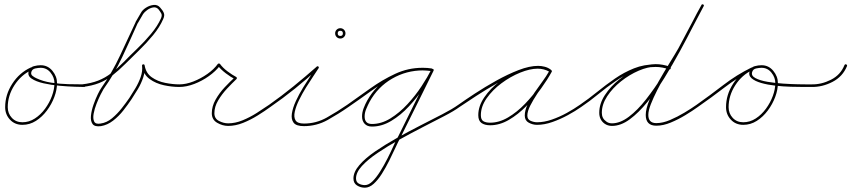

<svg xmlns="http://www.w3.org/2000/svg" viewBox="-20 -569 3956 892"><path d="M130 -252Q132 -247 127 -244Q78 -221 47 -173Q16 -125 16 -71Q16 -42 35 -21.5Q54 -1 84 -1Q115 -1 142 -18.5Q169 -36 189.5 -64Q210 -92 221.5 -123.5Q233 -155 233 -183Q233 -209 215 -231.5Q197 -254 169 -254Q158 -254 144 -251Q130 -248 126 -236Q122 -224 130.5 -217Q139 -210 148 -206Q179 -191 218 -185Q257 -179 297 -178Q337 -177 371 -177Q377 -177 377 -171Q377 -165 371 -165Q360 -165 328.5 -166Q297 -167 257.5 -170.5Q218 -174 182.5 -182Q147 -190 126.5 -204Q106 -218 114 -240Q120 -257 137 -261.5Q154 -266 169 -266Q202 -266 223.5 -240Q245 -214 245 -183Q245 -152 232.5 -118.5Q220 -85 198 -55.5Q176 -26 147 -7.5Q118 11 84 11Q49 11 26.5 -13Q4 -37 4 -71Q4 -129 37 -180Q70 -231 122 -255Q127 -257 130 -252Z M361 -177Q404 -182 436 -194.5Q468 -207 496 -228.5Q524 -250 555 -281Q582 -309 616.5 -342Q651 -375 681.5 -411.5Q712 -448 728 -484Q734 -498 729 -507Q724 -516 716 -526Q706 -537 691.5 -534.5Q677 -532 664 -522.5Q651 -513 645 -504Q639 -493 632.5 -482.5Q626 -472 620 -461Q620 -461 620 -461Q620 -461 620 -461Q620 -461 620 -461.5Q620 -462 620 -462Q585 -383 548 -304Q511 -225 461 -155Q457 -149 447.5 -130Q438 -111 428.5 -87Q419 -63 415 -40.5Q411 -18 417.5 -4.5Q424 9 447 5Q476 1 500.5 -19.5Q525 -40 545.5 -66Q566 -92 581 -114Q594 -134 609 -159Q624 -184 633.5 -211Q643 -238 640 -263Q639 -269 645 -270Q651 -271 652 -265Q658 -229 685 -210Q712 -191 747.5 -184Q783 -177 813 -177Q819 -177 819 -171Q819 -165 813 -165Q779 -165 741.5 -173Q704 -181 675 -202Q646 -223 640 -263Q639 -269 645 -270Q651 -270 652 -265Q655 -238 645.5 -209.5Q636 -181 620.5 -155Q605 -129 591 -108Q575 -84 553.5 -56.5Q532 -29 505.5 -8.5Q479 12 449 17Q420 21 410 7Q400 -7 402.5 -31.5Q405 -56 414.5 -83Q424 -110 434.5 -131.5Q445 -153 451 -161Q501 -232 537.5 -310.5Q574 -389 610 -466Q610 -466 610 -466.5Q610 -467 610 -467Q610 -467 610 -467Q610 -467 610 -467Q616 -478 622.5 -488.5Q629 -499 635 -510Q642 -523 658.5 -533.5Q675 -544 693.5 -546Q712 -548 724 -534Q736 -521 741 -509Q746 -497 738 -480Q722 -443 691.5 -406Q661 -369 626 -335Q591 -301 563 -273Q531 -241 502 -218.5Q473 -196 440 -183Q407 -170 363 -165Q357 -164 356 -170Q355 -176 361 -177Z M813 -177Q844 -177 878.5 -190.5Q913 -204 943.5 -225.5Q974 -247 992 -272Q994 -274 997 -274Q1000 -274 1002 -272Q1015 -254 1037 -237.5Q1059 -221 1078 -211Q1080 -210 1080 -207Q1081 -203 1079 -202Q1059 -183 1035 -157.5Q1011 -132 993.5 -102.5Q976 -73 976 -43Q976 -18 997.5 -7Q1019 4 1040 4Q1073 4 1107 -10Q1141 -24 1172.5 -44Q1204 -64 1230 -82Q1234 -85 1238 -80Q1241 -76 1236 -72Q1210 -53 1177 -32.5Q1144 -12 1109 2Q1074 16 1040 16Q1014 16 989 1.5Q964 -13 964 -43Q964 -75 981.5 -106Q999 -137 1024 -163.5Q1049 -190 1071 -210Q1073 -212 1074 -206Q1075 -199 1072 -201Q1052 -211 1029 -228.5Q1006 -246 992 -264Q991 -266 997 -266Q1003 -266 1002 -264Q982 -238 950.5 -215.5Q919 -193 882.5 -179Q846 -165 813 -165Q807 -165 807 -171Q807 -177 813 -177Z M1228 -74Q1225 -79 1230 -82Q1287 -122 1343 -167.5Q1399 -213 1451 -259Q1455 -263 1459 -260Q1463 -256 1460 -252Q1452 -239 1436 -215.5Q1420 -192 1402 -163Q1384 -134 1369.5 -104.5Q1355 -75 1349.5 -50Q1344 -25 1353 -10Q1362 5 1392 5Q1449 5 1498.5 -23Q1548 -51 1593 -82Q1597 -85 1601 -80Q1604 -76 1599 -72Q1553 -40 1502 -11.5Q1451 17 1392 17Q1356 17 1344 1Q1332 -15 1336 -41.5Q1340 -68 1354.5 -99.5Q1369 -131 1388 -162Q1407 -193 1424 -218.5Q1441 -244 1450 -258Q1453 -263 1458 -258Q1463 -254 1459 -251Q1407 -203 1350.5 -157.5Q1294 -112 1236 -72Q1231 -69 1228 -74ZM1561 -426Q1549 -426 1549 -414Q1549 -402 1561 -402Q1573 -402 1573 -414Q1573 -426 1561 -426ZM1561 -438Q1571 -438 1578 -431Q1585 -424 1585 -414Q1585 -404 1578 -397Q1571 -390 1561 -390Q1551 -390 1544 -397Q1537 -404 1537 -414Q1537 -424 1544 -431Q1551 -438 1561 -438Z M1591 -74Q1588 -78 1593 -82Q1644 -118 1700 -158Q1756 -198 1816 -226Q1876 -254 1942 -254Q1953 -254 1963.5 -253Q1974 -252 1985 -251Q1991 -250 1990 -244Q1989 -238 1983 -239Q1973 -240 1963 -241Q1953 -242 1942 -242Q1878 -242 1818.5 -214Q1759 -186 1704.5 -146.5Q1650 -107 1599 -72Q1595 -69 1591 -74ZM1990 -244Q1989 -238 1983 -239Q1965 -242 1946 -242Q1868 -242 1801.5 -203.5Q1735 -165 1697 -96Q1689 -81 1681.5 -63Q1674 -45 1674 -28Q1674 7 1708 7Q1752 7 1794 -19Q1836 -45 1873 -85Q1910 -125 1938.5 -168.5Q1967 -212 1984 -246Q1986 -251 1992 -248Q1997 -246 1994 -240Q1977 -204 1947.5 -160Q1918 -116 1880 -75Q1842 -34 1798 -7.5Q1754 19 1708 19Q1686 19 1674 6Q1662 -7 1662 -28Q1662 -47 1669.5 -66.5Q1677 -86 1686 -102Q1726 -173 1795 -213.5Q1864 -254 1946 -254Q1966 -254 1985 -251Q1991 -250 1990 -244ZM1992 -248Q1997 -246 1994 -240Q1956 -163 1918 -86Q1880 -9 1841 69Q1841 69 1841 69Q1841 69 1841 69Q1841 69 1841 69Q1841 69 1841 69Q1831 87 1817.5 116.5Q1804 146 1788 178Q1772 210 1754 238.5Q1736 267 1716 285Q1696 303 1675 303Q1655 303 1638.5 292.5Q1622 282 1622 260Q1622 230 1649.5 198Q1677 166 1723 134.5Q1769 103 1823.5 72.5Q1878 42 1933 14Q1988 -14 2034.5 -38Q2081 -62 2109 -82Q2113 -85 2117 -80Q2120 -76 2115 -72Q2089 -53 2043.5 -29.5Q1998 -6 1943.5 22Q1889 50 1835 80Q1781 110 1735 141Q1689 172 1661.5 202Q1634 232 1634 260Q1634 277 1647 284Q1660 291 1675 291Q1693 291 1711 273Q1729 255 1746.5 227Q1764 199 1780 167.5Q1796 136 1808.5 108Q1821 80 1831 63Q1831 63 1831 63Q1831 63 1831 63Q1831 63 1831 63Q1831 63 1831 63Q1869 -14 1907 -91Q1945 -168 1984 -246Q1986 -251 1992 -248Z M2109 -82Q2140 -104 2186.5 -134.5Q2233 -165 2286 -194.5Q2339 -224 2389.5 -243.5Q2440 -263 2480 -263Q2495 -263 2510.5 -259Q2526 -255 2538 -246Q2543 -243 2540 -238Q2537 -233 2532 -236Q2507 -250 2478 -250Q2442 -250 2396.5 -231.5Q2351 -213 2309.5 -182Q2268 -151 2241 -112.5Q2214 -74 2214 -34Q2214 -13 2225.5 -6Q2237 1 2257 1Q2299 1 2340.5 -23.5Q2382 -48 2419 -86.5Q2456 -125 2485 -166.5Q2514 -208 2533 -241Q2536 -246 2541 -243Q2546 -240 2543 -235Q2532 -215 2513.5 -188.5Q2495 -162 2476 -133.5Q2457 -105 2443.5 -78.5Q2430 -52 2430 -32Q2430 -14 2445.5 -7.5Q2461 -1 2475 -1Q2508 -1 2544 -13.5Q2580 -26 2613.5 -44.5Q2647 -63 2674 -82Q2678 -85 2682 -80Q2685 -76 2680 -72Q2653 -53 2618 -34Q2583 -15 2546 -2Q2509 11 2475 11Q2455 11 2436.5 1Q2418 -9 2418 -32Q2418 -56 2431 -83.5Q2444 -111 2463 -138.5Q2482 -166 2501.5 -192.5Q2521 -219 2533 -241Q2536 -246 2541 -243Q2546 -240 2543 -235Q2524 -200 2493.5 -157.5Q2463 -115 2425 -76Q2387 -37 2344 -12Q2301 13 2257 13Q2232 13 2217 2.5Q2202 -8 2202 -34Q2202 -76 2230 -117Q2258 -158 2301 -190.5Q2344 -223 2391.5 -242.5Q2439 -262 2478 -262Q2511 -262 2538 -246Q2543 -243 2540 -238Q2536 -233 2532 -236Q2520 -244 2506.5 -247.5Q2493 -251 2480 -251Q2442 -251 2392 -231.5Q2342 -212 2290 -182.5Q2238 -153 2192 -123Q2146 -93 2115 -72Q2111 -69 2107 -74Q2104 -78 2109 -82Z M2674 -82Q2715 -110 2755 -142.5Q2795 -175 2837 -204Q2879 -233 2925.5 -251.5Q2972 -270 3026 -270Q3043 -270 3059.5 -267Q3076 -264 3092 -259Q3098 -257 3096 -251Q3094 -245 3088 -247Q3073 -252 3057.5 -255Q3042 -258 3026 -258Q2974 -258 2928 -239.5Q2882 -221 2840.5 -192.5Q2799 -164 2759.5 -131.5Q2720 -99 2680 -72Q2675 -69 2672 -74Q2669 -79 2674 -82ZM3096 -251Q3094 -245 3088 -247Q3057 -259 3026 -259Q2990 -259 2947 -240.5Q2904 -222 2865 -191Q2826 -160 2801 -122Q2776 -84 2776 -45Q2776 -19 2796 -5Q2807 4 2823 4Q2861 4 2901.5 -26.5Q2942 -57 2981.5 -107.5Q3021 -158 3059 -218.5Q3097 -279 3130.5 -341Q3164 -403 3191.5 -457Q3219 -511 3239 -546Q3242 -551 3247 -548Q3252 -545 3249 -540Q3229 -504 3201 -449Q3173 -394 3139 -331.5Q3105 -269 3067 -207.5Q3029 -146 2988 -95.5Q2947 -45 2905.5 -14.5Q2864 16 2823 16Q2803 16 2788 5Q2764 -13 2764 -45Q2764 -87 2790 -127Q2816 -167 2856.5 -199.5Q2897 -232 2942 -251.5Q2987 -271 3026 -271Q3059 -271 3092 -259Q3098 -257 3096 -251ZM3249 -540Q3223 -490 3196 -439.5Q3169 -389 3142 -339Q3142 -339 3142 -339Q3142 -339 3142 -339Q3142 -339 3142 -339Q3142 -339 3142 -339Q3130 -318 3111.5 -287Q3093 -256 3072 -220.5Q3051 -185 3033 -149.5Q3015 -114 3003.5 -84.5Q2992 -55 2992 -35Q2992 3 3029 3Q3059 3 3093 -11.5Q3127 -26 3159.5 -45.5Q3192 -65 3216 -82Q3220 -85 3224 -80Q3227 -76 3222 -72Q3197 -54 3164 -34Q3131 -14 3096 0.5Q3061 15 3029 15Q2980 15 2980 -35Q2980 -63 2997 -104Q3014 -145 3039.5 -190Q3065 -235 3090.5 -276Q3116 -317 3132 -345Q3132 -345 3132 -345Q3132 -345 3132 -345Q3132 -345 3132 -345Q3132 -345 3132 -345Q3158 -395 3185 -445Q3212 -495 3239 -546Q3241 -551 3247 -548Q3252 -546 3249 -540Z M3216 -82Q3277 -125 3340 -173.5Q3403 -222 3471 -255Q3476 -257 3479 -252Q3481 -247 3476 -244Q3409 -211 3346.5 -163Q3284 -115 3222 -72Q3218 -69 3214 -74Q3211 -78 3216 -82ZM3479 -252Q3481 -247 3476 -244Q3427 -221 3396 -173Q3365 -125 3365 -71Q3365 -42 3384 -21.5Q3403 -1 3433 -1Q3464 -1 3491 -18.5Q3518 -36 3538.5 -64Q3559 -92 3570.5 -123.5Q3582 -155 3582 -183Q3582 -209 3564 -231.5Q3546 -254 3518 -254Q3507 -254 3493 -251Q3479 -248 3475 -236Q3468 -218 3489 -206.5Q3510 -195 3545.5 -189Q3581 -183 3619 -180.5Q3657 -178 3686.5 -177.5Q3716 -177 3724 -177Q3730 -177 3736.5 -177Q3743 -177 3750 -177Q3756 -177 3756 -171Q3756 -165 3750 -165Q3741 -165 3715 -165Q3689 -165 3654 -166Q3619 -167 3582.5 -171Q3546 -175 3516.5 -183.5Q3487 -192 3471.5 -205.5Q3456 -219 3463 -240Q3469 -257 3486 -261.5Q3503 -266 3518 -266Q3551 -266 3572.5 -240Q3594 -214 3594 -183Q3594 -152 3581.5 -118.5Q3569 -85 3547 -55.5Q3525 -26 3496 -7.5Q3467 11 3433 11Q3398 11 3375.5 -13Q3353 -37 3353 -71Q3353 -129 3386 -180Q3419 -231 3471 -255Q3476 -257 3479 -252Z M3744 -171Q3744 -177 3750 -177Q3796 -176 3840.5 -198.5Q3885 -221 3903 -266Q3906 -272 3911 -270Q3917 -267 3915 -262Q3895 -213 3847.5 -188.5Q3800 -164 3750 -165Q3744 -165 3744 -171Z"/></svg>

Font: FRB American Cursive Guidelines Thin
Style: Italic
Weight: 100
Italic angle: -25°
Version: Version 2.0;Modular Font Editor K font №1